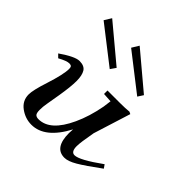

<svg xmlns="http://www.w3.org/2000/svg" viewBox="-130 -540 651 651"><g transform="rotate(45 196.0 -214.5)"><path d="M164.1 -414.1 179.7 -439.5 308.6 -331.1 295.9 -311.5ZM32.2 -414.1 47.9 -439.5 177.7 -331.1 164.1 -311.5ZM2.9 -225.6Q50.8 -258.8 72.3 -258.8Q95.7 -258.8 104.5 -244.6Q113.3 -230.5 113.3 -203.1Q113.3 -176.8 105.5 -128.9L96.7 -77.1Q93.8 -61.5 93.8 -45.9Q93.8 -30.3 98.6 -25.4Q103.5 -20.5 113.3 -20.5Q168.9 -20.5 208 -105.5Q228.5 -149.4 239.3 -207L243.2 -236.3L210 -238.3V-254.9H269.5Q295.9 -254.9 313.5 -256.8L321.3 -252.9L279.3 -119.1Q269.5 -65.4 269.5 -47.9Q269.5 -20.5 286.1 -20.5Q309.6 -20.5 379.9 -71.3L388.7 -58.6Q336.9 -20.5 311 -5.4Q285.2 9.8 267.6 9.8Q219.7 9.8 219.7 -60.5Q219.7 -68.4 220.7 -79.1Q173.8 9.8 109.4 9.8Q80.1 9.8 55.2 -8.3Q30.3 -26.4 30.3 -56.6Q30.3 -77.1 46.9 -127.9Q66.4 -188.5 66.4 -214.8Q66.4 -222.7 63.5 -225.6Q60.5 -228.5 53.7 -228.5Q41 -228.5 14.6 -213.9Z"/></g></svg>

Font: Kleymisska
Style: Regular
Weight: 500
Italic angle: -8°
Designer: gluk
Foundry: gluk
Version: Version 0.298